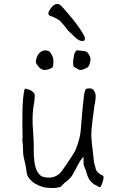

<svg xmlns="http://www.w3.org/2000/svg" viewBox="-20 -925 612 961"><path d="M400 -444 401 -450V-452Q401 -457 408 -477Q410 -482 427 -482.5Q444 -483 451 -471Q459 -458 459 -441Q457 -421 456 -411Q455 -405 453 -399V-398Q452 -391 451 -383Q450 -375 444 -330Q440 -300 438 -275Q436 -254 438 -229Q440 -202 444 -173Q449 -128 450 -118Q450 -112 456 -93Q458 -83 460 -76L469 -62L483 -52L484 -51Q489 -49 495 -46Q497 -46 498 -41Q499 -36 497 -26Q496 -23 492 -9Q488 1 487 3Q485 7 483 11L480 12Q473 11 464 4Q458 0 453 -1Q449 -4 444 -8Q423 -23 413 -60Q411 -68 410 -72Q406 -81 404 -86Q402 -91 400 -96Q399 -101 398 -106Q398 -111 398 -121V-141L385 -125Q381 -120 370 -100Q364 -88 357 -75Q350 -61 343 -50Q337 -39 328 -31L327 -29L323 -26L319 -22L314 -18L312 -16Q305 -12 301 -8L289 5Q287 6 285 9Q276 13 263 15Q258 16 239 16Q214 16 194 10.5Q174 5 156.5 -5.5Q139 -16 127 -31Q115 -45 113 -64Q111 -82 107.5 -99Q104 -116 100 -133Q96 -149 96 -157Q96 -171 95 -185Q94 -195 94 -205V-206Q93 -213 92 -219Q92 -228 93 -240Q93 -248 92.5 -269Q92 -290 92 -316.5Q92 -343 92.5 -371.5Q93 -400 95 -424Q97 -448 100 -465Q102 -477 104 -480H105Q105 -481 107 -481Q111 -481 122 -477.5Q133 -474 139.5 -469Q146 -464 150 -459Q154 -453 154 -450Q154 -434 152 -419Q149 -404 147 -388Q145 -373 144 -358Q143 -343 143 -329Q143 -296 146 -262Q149 -216 149 -196V-153Q149 -147 152 -117Q154 -97 161 -79Q168 -61 180 -49Q193 -36 224 -36Q244 -36 260 -44Q276 -52 288 -67Q299 -82 314 -104Q350 -157 357 -172Q381 -231 384 -272Q393 -390 400 -443ZM182 -664Q194 -673 206 -673Q210 -673 220 -671Q229 -670 238 -652Q246 -639 247 -626Q247 -613 247 -609Q247 -596 244 -589Q237 -583 226 -579Q215 -575 204 -575H199Q185 -578 174 -590Q163 -602 159 -614Q159 -625 165 -640Q171 -655 182 -664ZM356 -663Q360 -671 363 -672Q366 -673 369 -673Q373 -673 378 -672Q405 -670 413 -666Q420 -662 426 -651V-650Q433 -639 433 -627Q433 -618 428 -603Q424 -588 407 -582Q393 -575 385 -575Q384 -575 378 -575Q374 -576 360 -585Q349 -590 348 -594Q346 -600 346 -609V-621V-620Q346 -620 346 -621Q348 -634 350 -646Q351 -657 356 -662ZM223 -854Q223 -854 222 -857Q222 -867 236 -886Q250 -904 264 -905Q267 -905 268 -905Q270 -904 273 -904Q279 -905 302 -879Q323 -855 346 -827Q369 -798 386.5 -771Q404 -744 405 -735Q406 -720 396 -720Q379 -718 362 -733Q346 -748 326 -767Q316 -776 308 -789Q307 -791 290 -810Q281 -822 273 -826Q264 -831 251 -838Q244 -842 236 -844Q224 -847 223 -854Z"/></svg>

Font: ToneOZ-Pinyin-Tsuipita-TC
Style: Regular
Weight: 400
Designer: ÂÆ£ÂøóÂáåJeffrey Xuan(jeffreyx@gmail.com, ToneOZ.com) ÈòøÂù§(cjkFonts)
Foundry: ToneOZ
Version: Version 0.24071